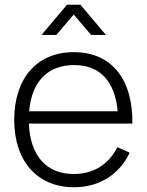

<svg xmlns="http://www.w3.org/2000/svg" viewBox="-20 -775 619 810"><path d="M364.5 -627.5H427L319.5 -755H262.5L155 -627.5H217.5L291 -713.5ZM538.5 -253.5C541 -443 449 -555 291.5 -555C136.5 -555 40 -446 40 -269C40 -95 137.5 15 292.5 15C397.5 15 483.5 -38 527 -131L475 -154C438.5 -81 374.5 -41 291.5 -41C175 -41 107 -118.5 102 -253.5ZM292.5 -500.5C401.5 -500.5 465 -432.5 476.5 -305.5H103C113.5 -430 180.5 -500.5 292.5 -500.5Z"/></svg>

Font: Hauora Light
Style: Regular
Weight: 300
Designer: Wayne Shih
Foundry: WCYS
Version: Version 1.001;hotconv 1.0.109;makeotfexe 2.5.65596